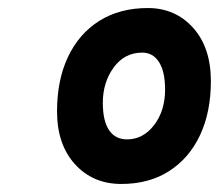

<svg xmlns="http://www.w3.org/2000/svg" viewBox="-20 -732 545 478"><path d="M282 -274Q211.5 -274 166.8 -323Q122 -372 122 -455Q122 -532.5 149.2 -590.2Q176.5 -648 227.2 -680Q278 -712 348 -712Q416.5 -712 460.8 -662.8Q505 -613.5 505 -530Q505 -453 478 -395.5Q451 -338 401 -306Q351 -274 282 -274ZM296 -385Q336.5 -385 363.8 -420.8Q391 -456.5 391 -509Q391 -553.5 376 -577.2Q361 -601 334 -601Q290 -601 263 -564Q236 -527 236 -476Q236 -431 251.5 -408Q267 -385 296 -385Z"/></svg>

Font: Overpass Black
Style: Italic
Weight: 900
Italic angle: -10°
Designer: Delve Withrington, Dave Bailey, Thomas Jockin
Foundry: Delve Fonts LLC
Version: Version 4.000